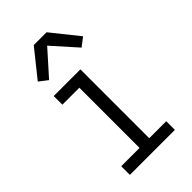

<svg xmlns="http://www.w3.org/2000/svg" viewBox="-230 -834 911 911"><g transform="rotate(-45 225.0 -379.0)"><path d="M74 0V-58H197V-462H83V-520H262V-58H376V0ZM121 -589 78 -622 187 -758H273L382 -622L339 -589L230 -711Z"/></g></svg>

Font: Iosevka Etoile Light
Style: Regular
Weight: 300
Designer: Belleve Invis
Foundry: Belleve Invis
Version: Version 25.0.1; ttfautohint (v1.8.4)